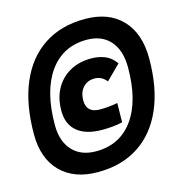

<svg xmlns="http://www.w3.org/2000/svg" viewBox="-102 -777 806 861"><g transform="rotate(-15 301.0 -346.5)"><path d="M248.5 -7.3Q138.2 -7.3 76.2 -70.3Q14.2 -133.3 14.2 -245.1Q14.2 -383.8 56.2 -482.4Q98.1 -581.1 177.5 -633.5Q256.8 -686 368.2 -686Q478.5 -686 540 -621.3Q601.6 -556.6 601.6 -440.9Q601.6 -304.7 559.6 -207.8Q517.6 -110.8 438.7 -59.1Q359.9 -7.3 248.5 -7.3ZM264.6 -99.6Q375.5 -99.6 437.5 -185.8Q499.5 -272 499.5 -426.3Q499.5 -505.4 460.7 -549.6Q421.9 -593.8 352.1 -593.8Q240.7 -593.8 178.2 -505.9Q115.7 -418 115.7 -260.7Q115.7 -185.1 155.3 -142.3Q194.8 -99.6 264.6 -99.6ZM315.9 -185.5Q240.7 -185.5 200.4 -219Q160.2 -252.4 160.2 -314.9Q160.2 -373 183.8 -416.3Q207.5 -459.5 250 -483.6Q292.5 -507.8 349.1 -507.8Q383.8 -507.8 412.8 -496.3Q441.9 -484.9 462.9 -454.6L396.5 -388.7Q374 -417 341.3 -417Q307.6 -417 287.4 -394.5Q267.1 -372.1 267.1 -334.5Q267.1 -276.4 330.6 -276.4Q370.1 -276.4 411.6 -284.2L410.2 -195.3Q387.2 -189.5 363 -187.5Q338.9 -185.5 315.9 -185.5Z"/></g></svg>

Font: Cascadia Code PL SemiBold
Style: Italic
Weight: 600
Italic angle: -10°
Monospace: yes
Designer: Aaron Bell
Foundry: Saja Typeworks
Version: Version 2404.023; ttfautohint (v1.8.4)